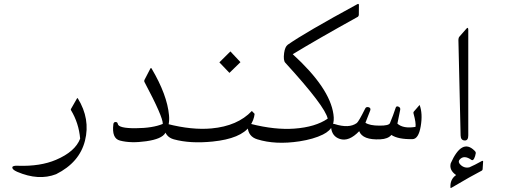

<svg xmlns="http://www.w3.org/2000/svg" viewBox="-20 -708 2595 979"><path d="M372.6 -206.1Q375 -210 377 -206.1Q441.4 -101.6 413.3 9.5Q385.3 120.6 266.1 180.2Q176.8 214.8 67.4 168Q41 156.2 43 145Q44.4 135.7 71.8 137.2Q185.5 141.1 265.6 106.9Q363.3 65.4 388.7 -1Q381.8 -80.6 341.8 -146.5Q340.3 -149.4 341.8 -152.3Z M716.8 -289.6Q713.9 -294.4 716.3 -299.8L746.1 -357.4Q750 -364.7 753.4 -357.9Q832.5 -224.1 841.8 -120.1Q846.7 -69.8 822.8 -29.8Q805.2 1 725.1 12.2Q647.5 23.4 591.8 8.8Q548.8 -2 558.1 -75.2Q559.6 -85.9 569.3 -85.9Q579.1 -85.9 580.6 -76.2Q584.5 -53.7 671.4 -54.2Q758.3 -54.7 810.1 -76.2Q811.5 -111.3 716.8 -289.6Z M1154.8 -445.8 1206.1 -391.1 1149.9 -336.4 1098.6 -390.1Z M1064.5 13.7Q950.2 25.4 866.2 2.4Q820.8 -10.3 816.9 -60.1Q814.9 -80.6 833 -76.2Q959 -43.9 1058.6 -53.2Q1191.4 -65.4 1264.2 -142.1L1278.3 -127.4Q1274.9 -95.2 1253.9 -64.9Q1208.5 -1 1064.5 13.7Z M1675.8 -68.8Q1664.1 -40.5 1626.5 -22Q1579.1 1.5 1506.8 12.7Q1384.8 31.2 1292 2.4Q1246.6 -11.2 1242.7 -60.1Q1240.7 -80.6 1258.8 -76.2Q1382.3 -44.9 1481.4 -52.2Q1588.4 -60.1 1650.9 -103Q1638.7 -165 1434.6 -388.2Q1423.8 -399.9 1428.7 -437.5Q1433.1 -469.7 1447.3 -480Q1536.6 -542.5 1802.7 -687Q1810.1 -690.9 1810.1 -681.6L1809.6 -630.4L1805.7 -623Q1592.8 -504.9 1472.7 -431.6Q1661.6 -259.3 1680.2 -125Q1685.1 -91.8 1675.8 -68.8Z M2119.6 -172.9Q2136.2 -128.4 2125.2 -64Q2114.3 0.5 2083.5 1.5Q2009.8 2.9 1975.6 -20Q1958.5 0.5 1918.9 2.4Q1829.1 6.8 1811.5 -39.1Q1759.3 15.6 1712.9 0.5Q1671.9 -12.7 1668 -60.1Q1666 -81.5 1685.5 -75.7Q1759.8 -51.8 1799.3 -80.6Q1808.6 -87.4 1842.3 -154.8Q1847.2 -165 1860.4 -161.1Q1872.1 -157.2 1867.7 -144.5L1843.3 -82Q1865.2 -67.4 1915 -67.4Q1962.4 -66.9 1968.3 -80.1Q1985.4 -121.1 1997.6 -158.7Q2001 -169.4 2013.2 -163.6Q2022.9 -158.7 2020.5 -147.5L2006.3 -77.6Q2036.1 -50.8 2098.6 -61Q2102.1 -80.1 2088.4 -129.9Q2086.9 -135.3 2089.8 -138.7Z M2384.8 107.9Q2345.2 79.6 2323.2 106.4Q2313 119.6 2331.1 135Q2349.1 150.4 2372.6 145.5Q2398.9 134.3 2436.5 113.3Q2443.8 109.9 2443.4 116.2L2440.9 154.3Q2440.9 159.7 2436.5 162.1Q2387.7 187 2281.7 249.5Q2276.9 252.4 2276.9 248.5Q2273.9 206.5 2305.7 184.6Q2269 159.2 2278.3 124.5Q2335.4 -3.9 2399.4 60.1Q2405.8 65.4 2406.2 71.8Q2403.3 89.8 2397.5 100.6Q2391.6 111.3 2384.8 107.9Z M2367.7 -556.6Q2367.7 -556.6 2367.7 -17.6Q2367.7 8.3 2350.6 8.3Q2329.1 8.3 2328.6 -17.6L2317.4 -504.9Q2317.4 -515.1 2322.8 -521.5L2357.9 -561.5Q2367.2 -572.3 2367.7 -556.6Z"/></svg>

Font: Amiri Typewriter
Style: Regular
Weight: 400
Monospace: yes
Designer: Khaled Hosny
Version: Version 1.1